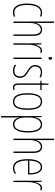

<svg xmlns="http://www.w3.org/2000/svg" viewBox="1262 -2062 1032 3597"><g transform="rotate(90 1778.5 -264.0)"><path d="M212 10C239 10 270 4 292 -6V-32C267 -21 240 -15 215 -15C114 -15 73 -114 73 -257C73 -427 130 -512 222 -512C244 -512 265 -507 283 -496L293 -519C272 -531 248 -537 221 -537C113 -537 47 -440 47 -256C47 -93 99 10 212 10Z M410 -492V-760H384V0H410V-298C410 -447 471 -512 536 -512C588 -512 626 -472 626 -360V0H652V-366C652 -481 611 -537 537 -537C460 -537 426 -475 410 -424H408C410 -446 410 -461 410 -492Z M929 -535C862 -535 834 -462 819 -409H817L812 -527H792V0H818V-277C818 -380 856 -509 929 -509C943 -509 958 -504 966 -500L974 -524C960 -532 942 -535 929 -535Z M1074 -724C1054 -724 1048 -706 1048 -690C1048 -672 1056 -656 1073 -656C1089 -656 1099 -670 1099 -691C1099 -707 1093 -724 1074 -724ZM1086 -527H1060V0H1086Z M1438 -123C1438 -210 1388 -239 1322 -280C1258 -320 1225 -349 1225 -407C1225 -475 1269 -512 1334 -512C1366 -512 1400 -503 1422 -487L1435 -510C1409 -527 1373 -537 1335 -537C1242 -537 1199 -479 1199 -408C1199 -330 1250 -296 1317 -254C1376 -217 1411 -195 1411 -125C1411 -56 1377 -16 1307 -16C1265 -16 1225 -31 1196 -52V-21C1219 -6 1258 10 1307 10C1395 10 1438 -43 1438 -123Z M1619 -14C1579 -14 1569 -44 1569 -108V-503H1668V-527H1569V-656H1548L1541 -528L1493 -521V-503H1543V-112C1543 -32 1557 10 1618 10C1637 10 1651 6 1664 0V-25C1654 -19 1636 -14 1619 -14Z M2038 -264C2038 -433 1996 -537 1883 -537C1777 -537 1727 -444 1727 -266C1727 -80 1781 10 1885 10C1987 10 2038 -77 2038 -264ZM1753 -266C1753 -424 1791 -512 1883 -512C1979 -512 2012 -418 2012 -265C2012 -94 1972 -15 1884 -15C1794 -15 1753 -102 1753 -266Z M2312 -537C2227 -537 2194 -472 2177 -404H2175L2174 -527H2155V232H2181V-37C2181 -69 2180 -95 2179 -107H2182C2195 -53 2230 10 2309 10C2401 10 2462 -75 2462 -270C2462 -450 2410 -537 2312 -537ZM2311 -512C2397 -512 2437 -424 2437 -270C2437 -79 2378 -15 2310 -15C2236 -15 2181 -98 2181 -219V-292C2181 -416 2229 -512 2311 -512Z M2604 -492V-760H2578V0H2604V-298C2604 -447 2665 -512 2730 -512C2782 -512 2820 -472 2820 -360V0H2846V-366C2846 -481 2805 -537 2731 -537C2654 -537 2620 -475 2604 -424H2602C2604 -446 2604 -461 2604 -492Z M3110 -537C3009 -537 2962 -429 2962 -264C2962 -94 3014 10 3129 10C3170 10 3205 -3 3233 -22V-52C3198 -27 3164 -15 3129 -15C3034 -15 2987 -106 2988 -273H3249V-301C3249 -421 3215 -537 3110 -537ZM3110 -512C3193 -512 3226 -414 3225 -297H2989C2995 -442 3040 -512 3110 -512Z M3503 -535C3436 -535 3408 -462 3393 -409H3391L3386 -527H3366V0H3392V-277C3392 -380 3430 -509 3503 -509C3517 -509 3532 -504 3540 -500L3548 -524C3534 -532 3516 -535 3503 -535Z"/></g></svg>

Font: Noto Sans Sinhala ExtraCondensed Thin
Style: Regular
Weight: 100
Width: 2
Designer: Jelle Bosma - Monotype Design Team
Foundry: Monotype Imaging Inc.
Version: Version 2.006